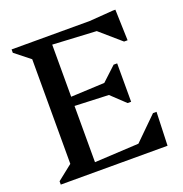

<svg xmlns="http://www.w3.org/2000/svg" viewBox="-126 -810 876 921"><g transform="rotate(-20 311.5 -349.5)"><path d="M29 0V-17L106 -78V-612L29 -673V-690H428L549 -699H562L567 -541H549L443 -633L220 -645V-379L392 -387L464 -454H482V-258H464L393 -325L220 -332V-45L446 -57L562 -171H580L574 0Z"/></g></svg>

Font: Platypi
Style: Regular
Weight: 400
Designer: David Sargent
Foundry: Bolt Cutter Type
Version: Version 1.200; ttfautohint (v1.8.4.7-5d5b)